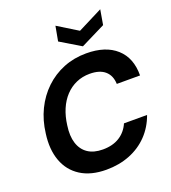

<svg xmlns="http://www.w3.org/2000/svg" viewBox="-166 -1062 1062 1195"><g transform="rotate(-20 364.5 -464.0)"><path d="M333 12Q231 12 163.5 -31Q96 -74 68 -151Q40 -228 54 -329Q64 -413 98 -483Q132 -553 186 -604.5Q240 -656 309.5 -684Q379 -712 460 -712Q588 -712 659 -648Q730 -584 729 -468H575Q573 -524 538 -554.5Q503 -585 437 -585Q389 -585 348 -567Q307 -549 275.5 -515.5Q244 -482 224 -435Q204 -388 197 -331Q187 -263 202.5 -214.5Q218 -166 256.5 -140Q295 -114 355 -114Q421 -114 466 -142.5Q511 -171 533 -222H686Q660 -149 609.5 -96.5Q559 -44 488.5 -16Q418 12 333 12ZM637 -940 620 -841 457 -760 322 -841 340 -939 473 -857Z"/></g></svg>

Font: DM Sans 36pt ExtraBold
Style: Italic
Weight: 800
Italic angle: -10°
Designer: Colophon Foundry, Jonny Pinhorn
Foundry: Colophon Foundry
Version: Version 4.004;gftools[0.9.30]